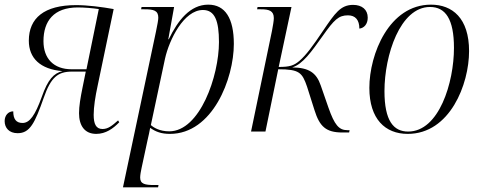

<svg xmlns="http://www.w3.org/2000/svg" viewBox="-25 -566 2074 826"><path d="M389 10C430 10 462 -13 488 -40L483 -48C457 -25 440 -11 416 -11C388 -11 378 -33 378 -72C378 -106 385 -151 395 -197L464 -527C414 -536 352 -544 302 -544C165 -544 99 -488 99 -391C99 -316 148 -268 244 -260C206 -251 181 -224 155 -150C126 -70 103 -37 72 -37C45 -37 32 -53 32 -87C11 -87 -5 -70 -5 -45C-5 -16 14 7 51 7C104 7 125 -37 163 -145C194 -234 224 -258 285 -258H344L330 -189C321 -145 315 -109 315 -79C315 -27 338 10 389 10ZM283 -268C206 -268 162 -314 162 -389C162 -475 206 -534 310 -534C337 -534 373 -531 400 -527L347 -268Z M646 -430 504 240H655L657 230H640C599 230 578 226 578 198C578 188 581 170 584 157L610 36C615 16 617 4 621 -16C645 1 669 10 706 10C890 10 981 -228 981 -377C981 -487 944 -546 871 -546C793 -546 740 -478 701 -397H699L724 -536H584L582 -526H596C636 -526 656 -521 656 -490C656 -480 652 -459 646 -430ZM703 -1C662 -1 636 -17 624 -28L685 -314C703 -395 766 -523 848 -523C899 -523 917 -477 917 -385C917 -239 835 -1 703 -1Z M1448 4H1477L1479 -6H1469C1433 -6 1414 -29 1388 -103L1355 -198C1336 -254 1303 -275 1232 -276C1278 -290 1315 -344 1363 -411C1413 -482 1432 -500 1472 -500C1504 -500 1521 -480 1521 -443C1541 -445 1557 -462 1557 -490C1557 -525 1532 -545 1494 -545C1440 -545 1416 -509 1365 -434C1320 -367 1292 -329 1263 -304C1239 -284 1222 -278 1174 -278L1229 -536H1083L1081 -526H1097C1132 -526 1153 -520 1153 -488C1153 -476 1149 -455 1145 -433L1055 0H1117L1172 -268C1263 -268 1275 -254 1296 -193L1328 -92C1350 -22 1377 4 1448 4Z M1729 10C1911 10 1993 -204 1993 -346C1993 -488 1921 -546 1829 -546C1649 -546 1564 -333 1564 -188C1564 -54 1632 10 1729 10ZM1731 0C1668 0 1629 -46 1629 -174C1629 -328 1696 -536 1825 -536C1892 -536 1928 -483 1928 -360C1928 -211 1864 0 1731 0Z"/></svg>

Font: Noto Serif Display SemiCondensed Light
Style: Italic
Weight: 300
Width: 4
Italic angle: -12°
Designer: Monotype Design Team
Foundry: Monotype Imaging Inc.
Version: Version 2.009